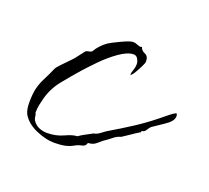

<svg xmlns="http://www.w3.org/2000/svg" viewBox="-57 -291 401 369"><g transform="rotate(20 143.5 -106.0)"><path d="M83 11Q66 11 45.5 2Q25 -7 16 -23Q12 -32 12 -45Q12 -64 15 -75.5Q18 -87 23.5 -97.5Q29 -108 36 -124Q37 -126 43.5 -133Q50 -140 57.5 -147.5Q65 -155 67 -158L77 -171Q80 -176 84.5 -176.5Q89 -177 92 -179Q100 -193 114 -203Q120 -207 137 -215Q154 -223 160 -223Q165 -223 169 -221Q173 -219 177 -219L179 -220Q181 -213 188.5 -210Q196 -207 196 -196Q196 -193 192 -185Q188 -177 183.5 -169.5Q179 -162 176 -162Q177 -168 179 -173.5Q181 -179 181 -185Q181 -190 178 -195.5Q175 -201 169 -201Q157 -201 140 -189Q123 -177 108 -161.5Q93 -146 85 -137Q70 -120 55.5 -102Q41 -84 35 -62Q33 -54 31.5 -47Q30 -40 30 -31Q32 -28 32 -24.5Q32 -21 34 -17Q39 -9 47 -5.5Q55 -2 64 -2Q82 -2 97 -9Q112 -16 121 -16Q128 -21 135 -24.5Q142 -28 149 -32Q154 -32 162.5 -38.5Q171 -45 175 -47Q197 -60 217 -73Q237 -86 257 -102Q261 -105 270.5 -113Q280 -121 284 -122Q283 -122 284 -123Q287 -122 287 -117Q287 -107 271 -96.5Q255 -86 248 -81Q245 -78 242 -73Q239 -68 234 -68L233 -65Q226 -61 214.5 -53Q203 -45 201 -44Q194 -42 189 -38.5Q184 -35 178 -30Q170 -25 162.5 -18Q155 -11 145 -11Q145 -10 144.5 -10Q144 -10 144 -10Q143 -4 136 -2.5Q129 -1 125 1Q115 7 105.5 9Q96 11 83 11Z"/></g></svg>

Font: Qwitcher Grypen
Style: Regular
Weight: 400
Designer: Robert E. Leuschke
Foundry: Robert E. Leuschke
Version: Version 1.100; ttfautohint (v1.8.3)